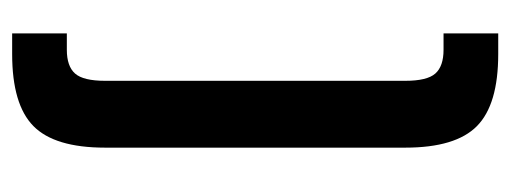

<svg xmlns="http://www.w3.org/2000/svg" viewBox="-282 -508 840 316"><g transform="rotate(90 138.0 -350.0)"><path d="M35 -40H62Q89 -40 101 -53.5Q113 -67 113 -103V-597Q113 -633 101 -646.5Q89 -660 62 -660H35V-750H69Q152 -750 187.5 -715Q223 -680 223 -597V-103Q223 -20 187.5 15Q152 50 69 50H35Z"/></g></svg>

Font: Booming Bebas 2
Style: Regular
Weight: 400
Designer: Ryoichi Tsunekawa
Foundry: Ryoichi Tsunekawa
Version: Version 2.000